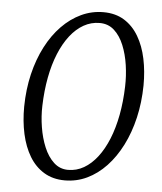

<svg xmlns="http://www.w3.org/2000/svg" viewBox="-54 -800 721 857"><g transform="rotate(5 307.0 -371.5)"><path d="M268 10Q214.5 10 174.8 -14Q135 -38 109.2 -80.8Q83.5 -123.5 71 -180.2Q58.5 -237 59 -302.5Q60 -380 76.2 -448.2Q92.5 -516.5 121.5 -572.5Q150.5 -628.5 189.8 -668.8Q229 -709 276 -731Q323 -753 375 -753Q429.5 -753 468.8 -728.5Q508 -704 533.2 -661Q558.5 -618 570.2 -562Q582 -506 581.5 -442.5Q580.5 -366 564.5 -297.5Q548.5 -229 520 -172.8Q491.5 -116.5 452.8 -75.5Q414 -34.5 367.2 -12.2Q320.5 10 268 10ZM278.5 -38Q316.5 -38 349.2 -57Q382 -76 409 -111Q436 -146 455.8 -194.8Q475.5 -243.5 486.8 -303.2Q498 -363 500 -431Q501.5 -478.5 494.5 -526.5Q487.5 -574.5 471 -614.8Q454.5 -655 427.8 -679.2Q401 -703.5 362.5 -703.5Q324.5 -703.5 291.2 -684.8Q258 -666 231 -631.5Q204 -597 184 -548.5Q164 -500 152.8 -440.5Q141.5 -381 139.5 -313Q138 -266 145.8 -217.8Q153.5 -169.5 170.5 -128.8Q187.5 -88 214.5 -63Q241.5 -38 278.5 -38Z"/></g></svg>

Font: Merriweather Light 18pt Light
Style: Italic
Weight: 300
Italic angle: -7.8°
Version: Version 2.101